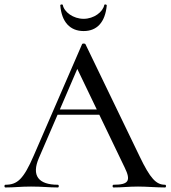

<svg xmlns="http://www.w3.org/2000/svg" viewBox="-24 -827 753 847"><path d="M345 -690C405 -690 440 -730 447 -803C447 -808 437 -809 436 -805C430 -774 390 -744 345 -744C299 -744 259 -774 253 -805C252 -809 241 -808 242 -803C248 -730 285 -690 345 -690ZM704 -12C665 -12 639 -39 592 -137L353 -632C351 -636 339 -636 338 -632L125 -141C80 -37 53 -12 0 -12C-6 -12 -6 0 0 0C42 0 64 -4 113 -4C164 -4 191 0 231 0C237 0 237 -12 231 -12C147 -12 113 -51 148 -131L230 -321H414L526 -88C555 -29 543 -12 477 -12C471 -12 471 0 477 0C516 0 542 -4 585 -4C623 -4 666 0 704 0C710 0 710 -12 704 -12ZM240 -344 317 -523 403 -344Z"/></svg>

Font: Cormorant Infant Book
Style: Regular
Weight: 500
Designer: Christian Thalmann (Catharsis Fonts)
Version: Version 1.000;PS 002.000;hotconv 1.0.88;makeotf.lib2.5.64775